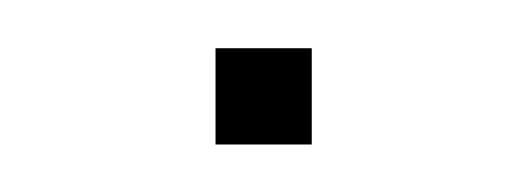

<svg xmlns="http://www.w3.org/2000/svg" viewBox="-20 -380 220 80"><path d="M109.9 -359.9V-319.8H69.8V-359.9Z"/></svg>

Font: Cooper Hewitt
Style: Thin
Weight: 701
Designer: Village Type and Design LLC
Foundry: Cooper Hewitt Smithsonian Design Museum
Version: 1.000